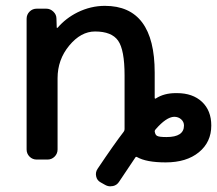

<svg xmlns="http://www.w3.org/2000/svg" viewBox="-20 -575 753 666"><path d="M519.5 -126Q516.6 -123 516.6 -119.1Q518.6 -106.4 525.4 -103.5Q532.2 -99.6 557.6 -99.6Q618.2 -99.6 618.2 -139.6Q618.2 -152.3 608.4 -161.1Q598.6 -169.9 584 -169.9Q556.6 -168.9 519.5 -126ZM412.1 -313.5Q412.1 -402.3 389.6 -434.1Q367.2 -465.8 309.6 -465.8Q260.7 -465.8 220.2 -417Q179.7 -368.2 179.7 -303.7V-56.6Q179.7 -42 169.4 -31.7Q159.2 -21.5 144.5 -21.5H107.4Q92.8 -21.5 82.5 -31.7Q72.3 -42 72.3 -56.6V-509.8Q72.3 -524.4 82.5 -534.7Q92.8 -544.9 107.4 -544.9H140.6Q154.3 -544.9 165 -534.7Q175.8 -524.4 175.8 -510.7L176.8 -479.5Q176.8 -478.5 177.7 -478.5Q178.7 -478.5 179.7 -478.5Q208 -511.7 249 -532.2Q294.9 -554.7 343.8 -554.7Q516.6 -554.7 516.6 -323.2V-236.3Q516.6 -231.4 520.5 -233.4Q548.8 -252 589.8 -252Q591.8 -252 593.8 -252Q648.4 -252 680.7 -221.7Q712.9 -191.4 712.9 -139.6Q712.9 -82 669.9 -46.9Q627 -11.7 554.7 -11.7Q487.3 -11.7 455.1 -30.3Q451.2 -32.2 449.2 -28.3Q413.1 25.4 393.6 54.7Q385.7 67.4 372.1 70.3Q367.2 71.3 362.3 71.3Q353.5 71.3 344.7 66.4L329.1 57.6Q316.4 50.8 313.5 36.6Q310.5 22.5 318.4 10.7Q376 -75.2 409.2 -118.2Q412.1 -122.1 412.1 -127Z"/></svg>

Font: Gen Jyuu GothicL Medium
Style: Regular
Weight: 500
Designer: [Source Han Sans]
Ryoko NISHIZUKA  (kana & ideographs); Paul D. Hunt (Latin, Greek & Cyrillic); Wenlong ZHANG  (bopomofo
Version: Version 1.002.20150607